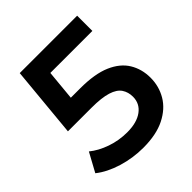

<svg xmlns="http://www.w3.org/2000/svg" viewBox="-194 -831 972 972"><g transform="rotate(-45 292.0 -345.0)"><path d="M276 10Q202 10 131.5 -11.5Q61 -33 13 -71L68 -172Q106 -141 160.5 -122Q215 -103 274 -103Q343 -103 382.5 -132Q422 -161 422 -210Q422 -243 405.5 -268Q389 -293 347.5 -306Q306 -319 234 -319H65L101 -700H512V-591H149L217 -653L190 -368L122 -429H263Q367 -429 430.5 -401.5Q494 -374 523.5 -325.5Q553 -277 553 -215Q553 -154 523 -103Q493 -52 431.5 -21Q370 10 276 10Z"/></g></svg>

Font: MOST Montserrat SemiBold
Style: Regular
Weight: 600
Designer: Julieta Ulanovsky
Foundry: Julieta Ulanovsky
Version: Version 8.000;March 11, 2024;FontCreator 15.0.0.2926 64-bit